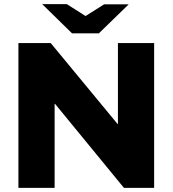

<svg xmlns="http://www.w3.org/2000/svg" viewBox="-20 -908 834 928"><path d="M69 0V-700H225L548 -309H550V-700H725V0H579L246 -406H244V0ZM328 -747 369 -815 483 -887H602L458 -747ZM328 -747 184 -888H303L418 -815L458 -747Z"/></svg>

Font: REM
Style: Bold
Weight: 700
Designer: Octavio Pardo
Foundry: Ashler Design
Version: Version 1.005;gftools[0.9.28]